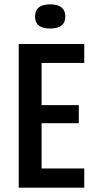

<svg xmlns="http://www.w3.org/2000/svg" viewBox="-20 -862 436 882"><path d="M66 0V-660H367V-573H171V-379H342V-296H171V-88H367V0ZM210 -731Q141 -731 141 -786Q141 -842 210 -842Q280 -842 280 -786Q280 -731 210 -731Z"/></svg>

Font: Bricolage Grotesque 12pt Condensed Medium
Style: Regular
Weight: 500
Width: 3
Designer: Mathieu Triay
Foundry: Atelier Triay
Version: Version 1.001; ttfautohint (v1.8.4.7-5d5b);gftools[0.9.33.de